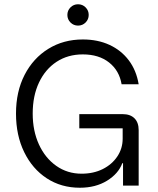

<svg xmlns="http://www.w3.org/2000/svg" viewBox="-20 -870 740 900"><path d="M354.2 10Q266.7 10 199.2 -34.2Q131.7 -78.3 93.3 -157.1Q55 -235.8 55 -337.5Q55 -440.8 95.4 -519.2Q135.8 -597.5 206.7 -641.2Q277.5 -685 368.3 -685Q438.3 -685 493.3 -659.6Q548.3 -634.2 583.8 -587.1Q619.2 -540 630 -475H550Q539.2 -539.2 491.3 -577.1Q443.3 -615 368.3 -615Q298.3 -615 245.4 -580.4Q192.5 -545.8 162.9 -483.3Q133.3 -420.8 133.3 -337.5Q133.3 -256.7 162.5 -192.9Q191.7 -129.2 243.8 -92.5Q295.8 -55.8 362.5 -55.8Q418.3 -55.8 461.7 -77.5Q505 -99.2 530 -136.7Q555 -174.2 555 -220V-268.3H351.7V-335H555Q590.8 -335 610.4 -315.4Q630 -295.8 630 -260V0H556.7V-105H553.3Q535 -55.8 481.7 -22.9Q428.3 10 354.2 10ZM345.8 -750Q325 -750 310.4 -764.6Q295.8 -779.2 295.8 -800Q295.8 -820.8 310.4 -835.4Q325 -850 345.8 -850Q366.7 -850 381.3 -835.4Q395.8 -820.8 395.8 -800Q395.8 -779.2 381.3 -764.6Q366.7 -750 345.8 -750Z"/></svg>

Font: Funnel Sans Light
Style: Regular
Weight: 300
Designer: NORD ID, Kristian Moeller
Foundry: Dicotype
Version: Version 1.000